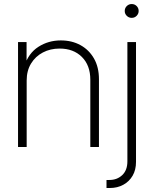

<svg xmlns="http://www.w3.org/2000/svg" viewBox="-20 -732 767 956"><path d="M112.8 -331.1V0H69.8V-522.5H112.3V-401.9H101.1Q121.6 -467.3 171.4 -499Q221.2 -530.8 282.7 -530.8Q337.9 -530.8 380.6 -507.3Q423.3 -483.9 448 -440.7Q472.7 -397.5 472.7 -337.4V0H429.7V-335Q429.7 -406.7 387.7 -448.5Q345.7 -490.2 276.9 -490.2Q230.5 -490.2 193.4 -470.7Q156.2 -451.2 134.5 -415.5Q112.8 -379.9 112.8 -331.1ZM614.3 -522.5H657.2V74.2Q657.2 113.8 640.4 142.8Q623.5 171.9 594 188Q564.5 204.1 526.9 204.1H510.3V164.1H524.9Q563 164.1 588.6 139.9Q614.3 115.7 614.3 71.3ZM635.7 -643.1Q621.6 -643.1 611.3 -653.1Q601.1 -663.1 601.1 -677.2Q601.1 -691.9 611.3 -701.9Q621.6 -711.9 635.7 -711.9Q650.4 -711.9 660.4 -701.9Q670.4 -691.9 670.4 -677.2Q670.4 -663.6 660.4 -653.3Q650.4 -643.1 635.7 -643.1Z"/></svg>

Font: Inter 28pt ExtraLight
Style: Regular
Weight: 250
Designer: Rasmus Andersson
Foundry: rsms
Version: Version 4.001;git-66647c0bb